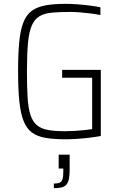

<svg xmlns="http://www.w3.org/2000/svg" viewBox="-20 -716 624 998"><path d="M320 8Q259 8 216 0.5Q173 -7 145.5 -27.5Q118 -48 102.5 -87.5Q87 -127 80.5 -189.5Q74 -252 74 -344Q74 -436 80 -498Q86 -560 101.5 -599.5Q117 -639 145 -659.5Q173 -680 216 -688Q259 -696 320 -696Q350 -696 383 -693.5Q416 -691 447.5 -687Q479 -683 502 -678V-638Q476 -643 447.5 -646.5Q419 -650 393 -652Q367 -654 348 -654Q291 -654 251.5 -650.5Q212 -647 186 -632Q160 -617 145.5 -584Q131 -551 125.5 -493Q120 -435 120 -344Q120 -264 123.5 -209Q127 -154 138 -119.5Q149 -85 171 -66Q193 -47 229 -40.5Q265 -34 319 -34Q341 -34 366.5 -35.5Q392 -37 417 -39.5Q442 -42 459 -45V-312H303V-353H504V-9Q476 -4 443 0Q410 4 378 6Q346 8 320 8ZM260 262V238Q282 238 292 232.5Q302 227 305.5 213.5Q309 200 309 177V160H285V88H342V165Q342 194 338.5 212.5Q335 231 326 242.5Q317 254 301 258Q285 262 260 262Z"/></svg>

Font: Saira SemiCondensed ExtraLight
Style: Regular
Weight: 250
Width: 4
Designer: Hector Gatti with collaboration of the Omnibus-Type team
Foundry: Omnibus-Type
Version: Version 1.101